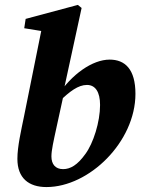

<svg xmlns="http://www.w3.org/2000/svg" viewBox="-20 -739 581 774"><path d="M167.2 15.1C339.5 15.1 526 -167.4 526 -360.7C526 -460 484 -498.7 422.1 -498.7C352.7 -498.7 269 -439.8 212.5 -353.3H205.3L219.4 -330.1C260.6 -370.4 295.4 -396.6 330.5 -396.6C364 -396.6 383.4 -368.9 383.4 -315.7C383.4 -248 356.3 -161 323.7 -117.6C292.5 -74 263.9 -57.2 234.4 -57.2C203.1 -57.2 187.3 -77.2 187.3 -108.3C187.3 -133.4 195.6 -169.1 208 -226.5L238.1 -364.4L236.9 -375.1L309 -706.9L293.7 -719.2L83.4 -662.8L77.7 -625.2L202.6 -605L150.4 -634.9L76.7 -269.3C65.1 -212.3 50.1 -148.5 50.1 -98.6C50.1 -20.9 96 15.1 167.2 15.1Z"/></svg>

Font: Source Serif 4 Variable
Style: Italic
Weight: 400
Italic angle: -12°
Designer: Frank Grießhammer
Foundry: Adobe Systems Incorporated
Version: Version 4.004;hotconv 1.0.116;makeotfexe 2.5.65601